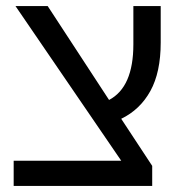

<svg xmlns="http://www.w3.org/2000/svg" viewBox="-20 -612 599 632"><path d="M25 0V-83H379L31 -592H137L339 -283Q419 -325 419 -466V-592H509V-472Q509 -374 475 -312.5Q441 -251 379 -221L481 -66V0Z"/></svg>

Font: Go Noto Kurrent-Regular
Style: Regular
Weight: 400
Designer: Monotype Design Team
Foundry: Monotype Imaging Inc.
Version: Version 2.012; ttfautohint (v1.8.4.7-5d5b)